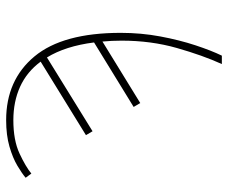

<svg xmlns="http://www.w3.org/2000/svg" viewBox="-80 -680 759 640"><g transform="rotate(-90 300.0 -359.5)"><path d="M407 0Q436 -64 460.5 -150Q485 -236 485 -334Q485 -368 482 -398L277 -272L264 -294L479 -426Q467 -521 429 -583L183 -431L170 -453L415 -604Q381 -650 331.5 -672.5Q282 -695 220 -695Q153 -695 109 -674.5Q65 -654 42 -635L28 -654Q42 -666 68 -681.5Q94 -697 132 -708Q170 -719 220 -719Q354 -719 432.5 -624.5Q511 -530 511 -337Q511 -269 499 -205Q487 -141 469.5 -88Q452 -35 435 0Z"/></g></svg>

Font: Noto Sans Mono Thin
Style: Regular
Weight: 100
Designer: Monotype Design Team
Foundry: Monotype Imaging Inc.
Version: Version 2.014